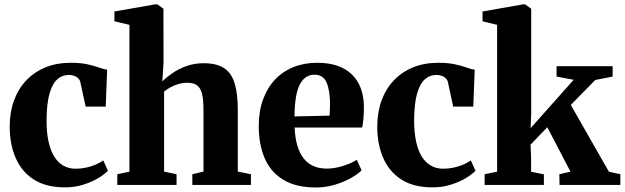

<svg xmlns="http://www.w3.org/2000/svg" viewBox="-20 -838 2831 870"><path d="M274.5 11Q188.5 11 133.2 -24.5Q78 -60 51 -122.2Q24 -184.5 24 -264Q24 -329.5 43.5 -382.8Q63 -436 99.5 -474.2Q136 -512.5 186.8 -533Q237.5 -553.5 300 -553.5Q344.5 -553.5 375.5 -546.8Q406.5 -540 428 -532.2Q449.5 -524.5 465.5 -522L459 -355H368L344 -466Q341.5 -477 333.5 -484.2Q325.5 -491.5 314.5 -495Q303.5 -498.5 292 -498.5Q262 -498.5 239.5 -478.5Q217 -458.5 204.2 -413.5Q191.5 -368.5 191 -293Q191 -236.5 200.2 -195.2Q209.5 -154 226.8 -127Q244 -100 268.2 -86.8Q292.5 -73.5 321.5 -73.5Q347 -73.5 370.2 -78.5Q393.5 -83.5 413.5 -92.2Q433.5 -101 448 -111L469 -64.5Q456 -50 427.2 -32.2Q398.5 -14.5 359.2 -1.8Q320 11 274.5 11Z M566.5 -60V-725.5L498.5 -741.5V-786L684.5 -818.5H692.5L720.5 -798.5L721 -552.5L715.5 -469Q733 -487 760.8 -506.2Q788.5 -525.5 824.5 -538.5Q860.5 -551.5 902.5 -551.5Q962 -551.5 995.5 -529.2Q1029 -507 1043.2 -460.5Q1057.5 -414 1057.5 -340.5V-60.5L1117 -48.5V0H851.5V-48.5L902 -60.5V-340.5Q902 -383 896.2 -410Q890.5 -437 874.5 -450Q858.5 -463 828.5 -463Q808 -463 788.2 -457.2Q768.5 -451.5 752 -442.2Q735.5 -433 723.5 -423V-60.5L780 -48.5V0H511.5V-48.5Z M1411.5 11.5Q1321 11.5 1263.5 -23.5Q1206 -58.5 1179.2 -121.2Q1152.5 -184 1152.5 -266.5Q1152.5 -334 1171.8 -387Q1191 -440 1226 -477.2Q1261 -514.5 1309.8 -534Q1358.5 -553.5 1417.5 -553.5Q1518.5 -553.5 1572.8 -502.2Q1627 -451 1629 -357.5Q1629 -324 1626.8 -300Q1624.5 -276 1621 -260H1315Q1317 -213.5 1327.2 -178.8Q1337.5 -144 1355.5 -120.8Q1373.5 -97.5 1399.8 -85.8Q1426 -74 1460 -74Q1496.5 -74 1535.5 -86.5Q1574.5 -99 1596.5 -114L1618.5 -66.5Q1603.5 -50.5 1571.8 -32.2Q1540 -14 1498.2 -1.2Q1456.5 11.5 1411.5 11.5ZM1314.5 -310.5 1473.5 -314Q1474 -326 1474.5 -338Q1475 -350 1475.5 -362.5Q1475.5 -427 1460.2 -463.2Q1445 -499.5 1404.5 -499.5Q1385.5 -499.5 1369.5 -490.2Q1353.5 -481 1341 -459.8Q1328.5 -438.5 1321.8 -402Q1315 -365.5 1314.5 -310.5Z M1940 11Q1854 11 1798.8 -24.5Q1743.5 -60 1716.5 -122.2Q1689.5 -184.5 1689.5 -264Q1689.5 -329.5 1709 -382.8Q1728.5 -436 1765 -474.2Q1801.5 -512.5 1852.2 -533Q1903 -553.5 1965.5 -553.5Q2010 -553.5 2041 -546.8Q2072 -540 2093.5 -532.2Q2115 -524.5 2131 -522L2124.5 -355H2033.5L2009.5 -466Q2007 -477 1999 -484.2Q1991 -491.5 1980 -495Q1969 -498.5 1957.5 -498.5Q1927.5 -498.5 1905 -478.5Q1882.5 -458.5 1869.8 -413.5Q1857 -368.5 1856.5 -293Q1856.5 -236.5 1865.8 -195.2Q1875 -154 1892.2 -127Q1909.5 -100 1933.8 -86.8Q1958 -73.5 1987 -73.5Q2012.5 -73.5 2035.8 -78.5Q2059 -83.5 2079 -92.2Q2099 -101 2113.5 -111L2134.5 -64.5Q2121.5 -50 2092.8 -32.2Q2064 -14.5 2024.8 -1.8Q1985.5 11 1940 11Z M2176 0V-48.5L2232.5 -60V-725.5L2166.5 -741.5V-786L2351.5 -818.5H2359L2387 -798.5V-326.5L2384.5 -257.5L2579.5 -476.5L2502 -491V-538H2756V-491L2677 -475.5L2566.5 -362.5L2739 -60L2791 -48.5V0H2515.5L2514.5 -48.5L2565 -60L2460 -261.5L2384 -182.5L2386.5 -128.5V-60L2444.5 -48V0Z"/></svg>

Font: Merriweather 60pt ExtraBold
Style: Regular
Weight: 800
Version: Version 2.100